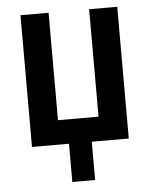

<svg xmlns="http://www.w3.org/2000/svg" viewBox="-50 -562 600 755"><g transform="rotate(-5 250.0 -184.5)"><path d="M205 151V0H59V-520H170V-96H330V-520H441V0H295V151Z"/></g></svg>

Font: Moesevka
Style: Bold
Weight: 700
Monospace: yes
Designer: Belleve Invis
Foundry: Belleve Invis
Version: Version 32.5.0; ttfautohint (v1.8.4)